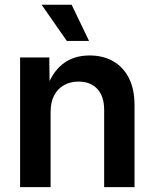

<svg xmlns="http://www.w3.org/2000/svg" viewBox="-20 -773 639 793"><path d="M189 -310.5V0H63V-535.6H183.6L185.1 -402.3H170.4Q193.4 -472.2 238.3 -508.1Q283.2 -543.9 350.1 -543.9Q405.8 -543.9 447.5 -520Q489.3 -496.1 512.5 -450.4Q535.6 -404.8 535.6 -338.9V0H410.2V-319.3Q410.2 -375 382.1 -405.5Q354 -436 304.2 -436Q271 -436 244.9 -421.6Q218.8 -407.2 203.9 -379.4Q189 -351.6 189 -310.5ZM255.9 -604 151.9 -753.4H275.9L347.7 -604Z"/></svg>

Font: Inter 20pt SemiBold
Style: Regular
Weight: 600
Version: Version 4.001;git-66647c0bb